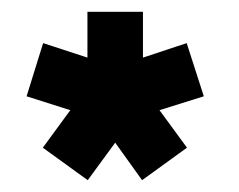

<svg xmlns="http://www.w3.org/2000/svg" viewBox="-20 -720 405 325"><path d="M128.5 -415 52.5 -470 99 -533.5 25 -557 53 -647 128 -622.5V-700H222V-622.5L296 -647L325 -557L250 -533.5L296.5 -470L220.5 -415L175 -478.5Z"/></svg>

Font: Urbanist ExtraBold
Style: Regular
Weight: 800
Designer: Corey Hu
Foundry: Corey Hu
Version: Version 1.330; ttfautohint (v1.8.4.7-5d5b)